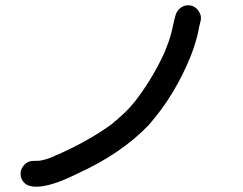

<svg xmlns="http://www.w3.org/2000/svg" viewBox="-20 -700 920 728"><path d="M117 8Q88 8 73 -6Q58 -20 58 -41Q58 -60 72 -75Q86 -90 107 -90H116Q125 -90 128 -90.5Q131 -91 132 -91Q153 -94 184 -107L191 -111Q198 -114 204 -116Q321 -169 402 -228L416 -240Q424 -246 431 -253Q463 -280 487 -310Q493 -316 494 -318Q495 -320 496 -321L505 -333Q564 -413 605 -504L609 -515Q627 -557 636 -603Q640 -624 646 -643.5Q652 -663 669 -673Q680 -680 693 -680Q720 -680 735 -655Q742 -644 742 -631Q742 -625 740 -618Q735 -600 732 -582Q724 -542 705 -492Q645 -341 544 -226Q440 -117 272 -41Q174 8 117 8Z"/></svg>

Font: Bad Comic
Style: Regular
Weight: 400
Designer: GGBotNet
Foundry: f0n7
Version: 0.9